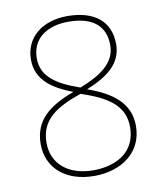

<svg xmlns="http://www.w3.org/2000/svg" viewBox="-83 -857 737 869"><g transform="rotate(-10 286.0 -423.0)"><path d="M281 -56C406 -56 505 -125 505 -247C505 -350 432 -407 316 -448C417 -489 481 -539 481 -627C481 -732 408 -790 285 -790C170 -790 89 -726 89 -624C89 -526 167 -480 253 -447C140 -406 66 -350 66 -240C66 -128 152 -56 281 -56ZM288 -461C184 -497 116 -540 116 -625C116 -716 187 -764 285 -764C391 -764 454 -720 454 -626C454 -545 383 -498 288 -461ZM281 -82C169 -82 93 -142 93 -241C93 -348 170 -394 283 -433L311 -423C420 -384 478 -334 478 -246C478 -138 395 -82 281 -82Z"/></g></svg>

Font: Noto Sans Malayalam UI Thin
Style: Regular
Weight: 100
Designer: Jelle Bosma - Monotype Design Team
Foundry: Monotype Imaging Inc.
Version: Version 2.104